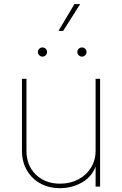

<svg xmlns="http://www.w3.org/2000/svg" viewBox="-20 -933 610 960"><path d="M280.3 7.8Q224.6 7.8 181.6 -15.9Q138.7 -39.6 114.3 -81.8Q89.8 -124 89.8 -179.7V-539.1H112.3V-179.7Q112.3 -105.5 159.2 -60.1Q206.1 -14.6 280.3 -14.6Q331.1 -14.6 371.3 -35.9Q411.6 -57.1 434.8 -94.5Q458 -131.8 458 -179.7V-539.1H480.5V0H458V-117.2H463.9Q446.3 -54.7 394.5 -23.4Q342.8 7.8 280.3 7.8ZM389.6 -649.9Q380.4 -649.9 373.5 -656.7Q366.7 -663.6 366.7 -672.9Q366.7 -682.6 373.5 -689.2Q380.4 -695.8 389.6 -695.8Q399.4 -695.8 406 -689.2Q412.6 -682.6 412.6 -672.9Q412.6 -663.6 406 -656.7Q399.4 -649.9 389.6 -649.9ZM192.4 -649.9Q183.1 -649.9 176.3 -656.7Q169.4 -663.6 169.4 -672.9Q169.4 -682.6 176.3 -689.2Q183.1 -695.8 192.4 -695.8Q202.1 -695.8 208.7 -689.2Q215.3 -682.6 215.3 -672.9Q215.3 -663.6 208.7 -656.7Q202.1 -649.9 192.4 -649.9ZM272.5 -778.8 352.1 -912.6H380.9L295.9 -778.8Z"/></svg>

Font: Inter 18pt Thin
Style: Regular
Weight: 250
Designer: Rasmus Andersson
Foundry: rsms
Version: Version 4.001;git-66647c0bb